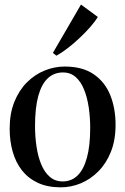

<svg xmlns="http://www.w3.org/2000/svg" viewBox="-20 -812 550 844"><path d="M22.5 -246Q22.5 -313 43 -364Q63.5 -415 98.2 -449.8Q133 -484.5 176.2 -502Q219.5 -519.5 264.5 -519.5Q343 -519.5 392.5 -485.2Q442 -451 465 -393Q488 -335 488 -263Q488 -196 467.5 -144.8Q447 -93.5 412.5 -58.8Q378 -24 335.2 -6.2Q292.5 11.5 247 11.5Q188.5 11.5 146 -8.5Q103.5 -28.5 76.2 -63.5Q49 -98.5 35.8 -145.2Q22.5 -192 22.5 -246ZM255.5 -14.5Q294.5 -14.5 321.2 -40.8Q348 -67 362.2 -119.2Q376.5 -171.5 376.5 -250Q376.5 -296.5 370 -340.2Q363.5 -384 349.5 -418.5Q335.5 -453 312.8 -473.2Q290 -493.5 256.5 -493.5Q217.5 -493.5 190 -467.8Q162.5 -442 148.2 -389.8Q134 -337.5 134 -258.5Q134 -211.5 140.5 -167.8Q147 -124 161.2 -89.5Q175.5 -55 198.8 -34.8Q222 -14.5 255.5 -14.5ZM227.5 -567.5 212.5 -579.5 336 -792 410 -737.5Q396.5 -715.5 374.8 -691Q353 -666.5 327.5 -642.8Q302 -619 276.2 -599.2Q250.5 -579.5 228.5 -567.5Z"/></svg>

Font: Merriweather 144pt
Style: Regular
Weight: 400
Version: Version 2.100